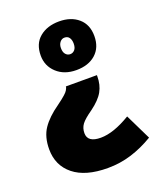

<svg xmlns="http://www.w3.org/2000/svg" viewBox="-125 -490 684 820"><g transform="rotate(-20 216.5 -80.0)"><path d="M241 -410Q295 -410 328.5 -381Q362 -352 362 -300Q362 -248 329 -218.5Q296 -189 241 -189Q186 -189 152 -220.5Q118 -252 118 -299Q118 -353 152.5 -381.5Q187 -410 241 -410ZM239 -337Q227 -337 218.5 -326.5Q210 -316 210 -300Q210 -281 218.5 -271.5Q227 -262 239 -262Q251 -262 259.5 -271.5Q268 -281 268 -300Q268 -316 261 -326.5Q254 -337 239 -337ZM315 -139V-134Q315 -95 298.5 -65.5Q282 -36 241 -6Q205 19 192.5 36Q180 53 180 76Q180 118 240 118Q298 118 376 71L433 188Q383 218 331.5 234Q280 250 224 250Q123 250 69 206.5Q15 163 15 89Q15 33 40 -4Q65 -41 115 -76Q141 -95 153 -106Q165 -117 168 -123Q171 -129 173 -133L174 -139Z"/></g></svg>

Font: Noto Sans Myanmar UI Condensed Black
Style: Regular
Weight: 900
Width: 3
Designer: Monotype Design Team
Foundry: Monotype Imaging Inc.
Version: Version 2.103; ttfautohint (v1.8.4.7-5d5b)